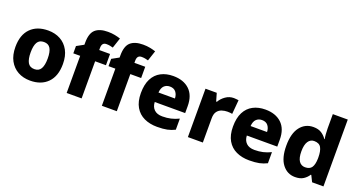

<svg xmlns="http://www.w3.org/2000/svg" viewBox="-46 -1403 3810 2051"><g transform="rotate(20 1859.0 -377.5)"><path d="M584 -276Q584 -138 511.5 -64Q439 10 313 10Q234 10 173.5 -23.5Q113 -57 78.5 -120.5Q44 -184 44 -276Q44 -413 116.5 -486.5Q189 -560 316 -560Q394 -560 454.5 -527Q515 -494 549.5 -430.5Q584 -367 584 -276ZM217 -276Q217 -200 239.5 -160.5Q262 -121 315 -121Q366 -121 388.5 -160.5Q411 -200 411 -276Q411 -352 388.5 -390.5Q366 -429 314 -429Q262 -429 239.5 -390.5Q217 -352 217 -276Z M1020 -422H897V0H727V-422H649V-505L729 -549V-573Q729 -679 777 -722Q825 -765 919 -765Q962 -765 997.5 -758Q1033 -751 1063 -741L1024 -624Q1008 -629 989 -632.5Q970 -636 948 -636Q897 -636 897 -574V-550H1020Z M1420 -422H1297V0H1127V-422H1049V-505L1129 -549V-573Q1129 -679 1177 -722Q1225 -765 1319 -765Q1362 -765 1397.5 -758Q1433 -751 1463 -741L1424 -624Q1408 -629 1389 -632.5Q1370 -636 1348 -636Q1297 -636 1297 -574V-550H1420Z M1737 -560Q1854 -560 1922 -496Q1990 -432 1990 -309V-231H1644Q1646 -177 1678.5 -145.5Q1711 -114 1772 -114Q1824 -114 1867.5 -124Q1911 -134 1957 -156V-30Q1916 -9 1870.5 0.5Q1825 10 1757 10Q1674 10 1609.5 -20Q1545 -50 1508.5 -112.5Q1472 -175 1472 -271Q1472 -369 1505 -433Q1538 -497 1598 -528.5Q1658 -560 1737 -560ZM1741 -442Q1702 -442 1676.5 -417.5Q1651 -393 1647 -340H1834Q1833 -383 1810 -412.5Q1787 -442 1741 -442Z M2425 -560Q2438 -560 2454 -558Q2470 -556 2479 -555L2465 -395Q2456 -397 2442 -398.5Q2428 -400 2410 -400Q2379 -400 2347.5 -390Q2316 -380 2295.5 -353Q2275 -326 2275 -275V0H2105V-550H2233L2259 -460H2267Q2290 -501 2332 -530.5Q2374 -560 2425 -560Z M2784 -560Q2901 -560 2969 -496Q3037 -432 3037 -309V-231H2691Q2693 -177 2725.5 -145.5Q2758 -114 2819 -114Q2871 -114 2914.5 -124Q2958 -134 3004 -156V-30Q2963 -9 2917.5 0.5Q2872 10 2804 10Q2721 10 2656.5 -20Q2592 -50 2555.5 -112.5Q2519 -175 2519 -271Q2519 -369 2552 -433Q2585 -497 2645 -528.5Q2705 -560 2784 -560ZM2788 -442Q2749 -442 2723.5 -417.5Q2698 -393 2694 -340H2881Q2880 -383 2857 -412.5Q2834 -442 2788 -442Z M3325 10Q3236 10 3180 -62.5Q3124 -135 3124 -274Q3124 -415 3181 -487.5Q3238 -560 3330 -560Q3387 -560 3423 -536.5Q3459 -513 3481 -479H3486Q3482 -497 3479 -531Q3476 -565 3476 -599V-760H3646V0H3517L3482 -71H3476Q3455 -37 3419 -13.5Q3383 10 3325 10ZM3390 -125Q3443 -125 3465 -157.5Q3487 -190 3489 -257V-273Q3489 -345 3467.5 -383.5Q3446 -422 3388 -422Q3346 -422 3321 -384.5Q3296 -347 3296 -272Q3296 -197 3321 -161Q3346 -125 3390 -125Z"/></g></svg>

Font: Noto Sans Thaana ExtraBold
Style: Regular
Weight: 800
Designer: David Williams
Foundry: Google Inc.
Version: Version 3.001; ttfautohint (v1.8.4.7-5d5b)